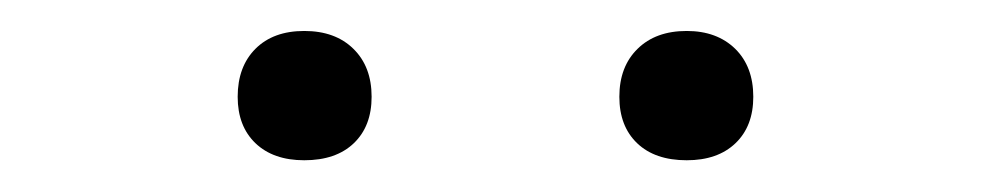

<svg xmlns="http://www.w3.org/2000/svg" viewBox="-20 -773 640 124"><path d="M133.5 -710.5Q133.5 -730 145 -741.5Q156.5 -753 176.5 -753Q196.5 -753 208.2 -741.5Q220 -730 220 -710.5Q220 -691.5 208.5 -680.5Q197 -669.5 176.5 -669.5Q156.5 -669.5 145 -680.5Q133.5 -691.5 133.5 -710.5ZM380 -710.5Q380 -730 391.8 -741.5Q403.5 -753 423.5 -753Q443 -753 454.8 -741.5Q466.5 -730 466.5 -710.5Q466.5 -691.5 455 -680.5Q443.5 -669.5 423.5 -669.5Q403 -669.5 391.5 -680.5Q380 -691.5 380 -710.5Z"/></svg>

Font: Encode Sans Expanded Light
Style: Regular
Weight: 300
Width: 7
Designer: Multiple Designers
Foundry: Impallari Type
Version: Version 2.000